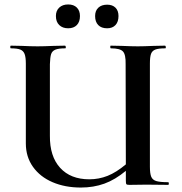

<svg xmlns="http://www.w3.org/2000/svg" viewBox="-20 -830 815 862"><path d="M735 0 637 -1 561 0Q550 0 547.5 -3Q545 -6 545 -19V-63Q497 -23 448.5 -5.5Q400 12 343 12Q272 12 216 -12Q160 -36 128 -81Q96 -126 96 -186V-544Q96 -573 90.5 -587.5Q85 -602 71 -607.5Q57 -613 29 -613Q26 -613 26 -619Q26 -625 29 -625L78 -624Q120 -622 149 -622Q175 -622 221 -624L271 -625Q275 -625 275.5 -619Q276 -613 273 -613Q243 -613 228.5 -607Q214 -601 209.5 -587Q205 -573 204 -542V-221Q203 -128 250 -76.5Q297 -25 381 -25Q424 -25 463 -40.5Q502 -56 545 -92L544 -542Q545 -585 532 -599Q519 -613 478 -613Q475 -613 475 -619Q475 -625 477 -625L527 -624Q571 -622 599 -622Q624 -622 670 -624L720 -625Q724 -625 724.5 -619Q725 -613 722 -613Q692 -613 677.5 -607.5Q663 -602 658 -588Q653 -574 653 -544V-81Q653 -51 659 -36.5Q665 -22 682 -17Q699 -12 735 -12Q738 -12 738 -6Q738 0 735 0ZM231 -758Q231 -782 246 -796Q261 -810 286 -810Q311 -810 325 -796Q339 -782 339 -758Q339 -732 325 -717.5Q311 -703 286 -703Q261 -703 246 -717.5Q231 -732 231 -758ZM407 -758Q407 -782 421.5 -795.5Q436 -809 461 -809Q485 -809 498.5 -795.5Q512 -782 512 -758Q512 -732 498.5 -717.5Q485 -703 461 -703Q435 -703 421 -717.5Q407 -732 407 -758Z"/></svg>

Font: Cormorant Upright
Style: Bold
Weight: 700
Designer: Christian Thalmann (Catharsis Fonts)
Foundry: Catharsis Fonts
Version: Version 3.302